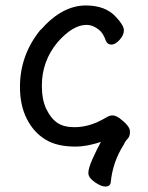

<svg xmlns="http://www.w3.org/2000/svg" viewBox="-20 -512 540 702"><path d="M53 -194Q53 -311 128 -403Q128 -403 129 -403Q207 -492 294 -492Q366 -492 404 -450Q433 -419 433 -401.5Q433 -384 417.5 -366.5Q402 -349 387 -349Q373 -349 367 -363Q358 -390 342 -403Q320 -421 296 -421Q246 -421 190 -357Q133 -288 133 -199Q133 -147 149.5 -113Q166 -79 189.5 -63Q213 -47 252 -47Q304 -47 355 -75Q364 -80 373 -85Q382 -90 392 -90Q402 -90 417 -80Q453 -53 455 -34Q455 -31 455 -28Q455 -13 446.5 -4.5Q438 4 433 16Q392 80 385 154Q383 170 365 170Q350 170 328 155Q303 138 303 120.5Q303 103 319 67.5Q335 32 349 7Q296 24 257 24Q187 24 146 -2Q103 -28 78 -77.5Q53 -127 53 -194Z"/></svg>

Font: Moon Stars Kai HW
Style: Bold
Weight: 700
Designer: GuiWonder
Version: Version 1.101